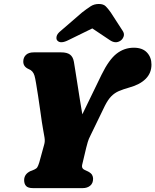

<svg xmlns="http://www.w3.org/2000/svg" viewBox="-20 -970 801 990"><path d="M460 -48.5Q460 -25 445 -12.5Q430 0 406 0H150.5Q124.5 0 114.5 -11Q104.5 -22 104.5 -41Q104.5 -72.5 137.5 -88L156.5 -95.5Q168 -100.5 172.5 -107.8Q177 -115 182.5 -132.5L207.5 -223.5Q213 -241 209.5 -261.2Q206 -281.5 202.5 -301Q200 -312.5 196 -340.2Q192 -368 187 -403.5Q182 -439 176.5 -475Q171 -511 166.2 -539.2Q161.5 -567.5 158 -579.5Q150.5 -605.5 127.5 -614Q100 -626 100 -652.5Q100 -673.5 113.8 -686.8Q127.5 -700 154 -700H295.5Q325.5 -700 341 -688.5Q356.5 -677 361 -651.5Q363.5 -637 368.2 -607Q373 -577 379 -538.5Q385 -500 391.5 -458.8Q398 -417.5 404.5 -380.5L503.5 -584.5Q542 -663 581.5 -693.5Q621 -724 670 -724Q714.5 -724 737.8 -699.2Q761 -674.5 761 -637Q761 -593.5 731.5 -563.8Q702 -534 647.5 -519Q615.5 -510 593.2 -500.5Q571 -491 553.8 -473.5Q536.5 -456 520.5 -424L447.5 -273.5Q436.5 -252.5 432.2 -236.5Q428 -220.5 424.5 -208L405 -126Q401 -112 404.5 -104.8Q408 -97.5 417 -93.5L434.5 -85.5Q450 -77 455 -67.8Q460 -58.5 460 -48.5ZM602.5 -761Q576 -742 545 -764L456 -823.5L334.5 -764Q292 -742 275.5 -761Q269 -768 271.8 -782Q274.5 -796 293.5 -811L403.5 -906Q428 -925 446.8 -937.2Q465.5 -949.5 489.5 -949.5Q513.5 -949.5 525.5 -937.2Q537.5 -925 551 -906L612.5 -811Q622.5 -796 617.5 -782Q612.5 -768 602.5 -761Z"/></svg>

Font: Fraunces 9pt S050 Black
Style: Italic
Weight: 900
Italic angle: -16°
Version: Version 1.000; ttfautohint (v1.8.3)